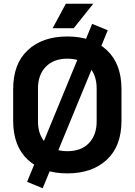

<svg xmlns="http://www.w3.org/2000/svg" viewBox="-20 -908 716 1021"><path d="M50 -266V-434Q50 -569 128 -641.5Q206 -714 338 -714Q470 -714 548 -641.5Q626 -569 626 -434V-266Q626 -131 548 -58.5Q470 14 338 14Q206 14 128 -58.5Q50 -131 50 -266ZM494 -262V-438Q494 -510 453 -553Q412 -596 338 -596Q265 -596 223.5 -553Q182 -510 182 -438V-262Q182 -190 223.5 -147Q265 -104 338 -104Q412 -104 453 -147Q494 -190 494 -262ZM207 93 124 59 470 -781 553 -747ZM260 -758 330 -888H476L372 -758Z"/></svg>

Font: Space 7353
Style: Regular
Weight: 400
Designer: Christine Claussen + Ruben Lyon  (Space 7353)
Version: Version 1.000;FEAKit 1.0